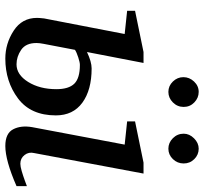

<svg xmlns="http://www.w3.org/2000/svg" viewBox="-42 -694 748 703"><g transform="rotate(90 331.5 -342.0)"><path d="M661 -29Q567 12 514 12Q468 12 453 -16.5Q438 -45 445 -86L509 -425L424 -434V-463L575 -494H615L540 -94Q535 -74 547 -58.5Q559 -43 579 -43Q589 -43 606 -48Q623 -53 641 -59.5Q659 -66 661 -67ZM402 -173Q402 -81 340 -34.5Q278 12 194 12Q139 12 92 -18.5Q45 -49 45 -104Q45 -112 47 -130L104 -425L19 -434V-463L170 -494H210L170 -287Q206 -304 230 -304Q309 -304 355.5 -270Q402 -236 402 -173ZM306 -175Q306 -220 286 -240.5Q266 -261 217 -261Q208 -261 189.5 -255Q171 -249 162 -243L140 -128Q137 -113 137 -102Q137 -63 162 -46Q187 -29 215 -29Q253 -29 279.5 -71.5Q306 -114 306 -175ZM469 -641Q469 -662 486 -679Q503 -696 524 -696Q546 -696 562 -680Q578 -664 578 -641Q578 -618 562 -601.5Q546 -585 524 -585Q502 -585 485.5 -601.5Q469 -618 469 -641ZM354.5 -680Q371 -664 371 -641Q371 -618 354.5 -601.5Q338 -585 316 -585Q294 -585 278 -601.5Q262 -618 262 -640Q262 -662 278 -679Q294 -696 316 -696Q338 -696 354.5 -680Z"/></g></svg>

Font: Veleka
Style: Italic
Weight: 400
Italic angle: -12°
Designer: Stefan Peev, Context Ltd, 2016; SIL International, 1997-2014.
Foundry: Stefan Peev, Context Ltd, 2016
Version: Version 1.000